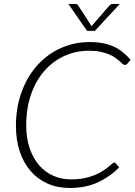

<svg xmlns="http://www.w3.org/2000/svg" viewBox="-20 -924 669 952"><path d="M59 0ZM333.5 -34.5Q370 -34.5 399 -40.8Q428 -47 450.5 -56.2Q473 -65.5 489.2 -76.2Q505.5 -87 517 -96.2Q528.5 -105.5 535.5 -111.8Q542.5 -118 546.5 -118Q551 -118 553 -115L571 -94Q525 -47.5 465.2 -19.8Q405.5 8 325.5 8Q264.5 8 215.2 -14Q166 -36 131.2 -76.5Q96.5 -117 77.8 -173.5Q59 -230 59 -299Q59 -391.5 87.2 -468.2Q115.5 -545 164.8 -600Q214 -655 280.8 -685.2Q347.5 -715.5 425 -715.5Q461.5 -715.5 490.5 -709.8Q519.5 -704 543.8 -693Q568 -682 588.2 -665.5Q608.5 -649 627.5 -628L611.5 -608Q606 -602 598.5 -602Q594 -602 588.2 -607.2Q582.5 -612.5 573.8 -620.2Q565 -628 552.2 -637.2Q539.5 -646.5 521.2 -654.2Q503 -662 478.5 -667.2Q454 -672.5 422 -672.5Q356 -672.5 299 -646.5Q242 -620.5 200 -572.5Q158 -524.5 134 -456Q110 -387.5 110 -302.5Q110 -240.5 126.5 -190.8Q143 -141 172.5 -106.2Q202 -71.5 243 -53Q284 -34.5 333.5 -34.5ZM319 -904.5H351.5Q355 -904.5 359.8 -903.5Q364.5 -902.5 367.5 -897L431 -799L434 -793.5Q435 -795 436 -796.2Q437 -797.5 438 -799L523 -897Q528 -902.5 532.8 -903.5Q537.5 -904.5 541.5 -904.5H574L450.5 -771H411.5Z"/></svg>

Font: Lato Light
Style: Italic
Weight: 300
Italic angle: -7°
Designer: Lukasz Dziedzic
Foundry: tyPoland Lukasz Dziedzic
Version: Version 2.007; 2014-02-27